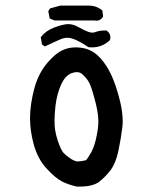

<svg xmlns="http://www.w3.org/2000/svg" viewBox="-20 -670 540 693"><path d="M88.4 -242.7Q88.4 -294.9 105 -355Q120.1 -407.7 152.3 -444.8Q184.6 -481.9 213.9 -492.2Q232.4 -499 253.4 -499Q292 -499 319.8 -480Q343.3 -463.9 364.7 -430.7Q393.6 -385.7 413.6 -303.2Q422.9 -264.2 422.9 -232.9Q422.9 -220.7 421.4 -209.5Q416.5 -169.9 407.7 -127Q398.4 -82.5 380.4 -57.6Q362.3 -33.2 338.4 -14.2Q315.4 3.4 267.6 3.4Q258.3 3.4 256.8 3.4Q228.5 -2.9 204.6 -14.6Q180.2 -26.9 148.4 -61.5Q116.2 -95.7 101.1 -150.9Q88.4 -199.2 88.4 -242.7ZM335 -232.9Q335 -267.1 318.8 -322.8Q308.6 -360.4 300.3 -374.5Q292.5 -388.2 276.9 -402.3Q268.6 -409.7 256.8 -409.7Q248.5 -409.7 238.3 -405.8Q214.8 -397 200 -363.3Q185.1 -329.6 180.2 -287.6Q176.8 -257.3 176.8 -234.4Q176.8 -214.8 178.7 -202.1Q182.6 -179.2 189.5 -159.2Q200.2 -128.9 208.5 -119.1Q217.3 -109.4 232.7 -98.9Q248 -88.4 258.8 -87.4Q260.3 -87.4 263.2 -87.4Q272.5 -87.4 290.5 -91.8Q297.4 -99.1 309.1 -120.1Q322.3 -143.6 329.6 -183.6Q335 -210.4 335 -232.9ZM223.6 -533.7Q211.4 -533.7 198.7 -528.3Q177.7 -519.5 142.1 -502.4L131.8 -509.3L127 -535.6Q145 -559.1 174.8 -570.3Q208.5 -583 226.3 -583Q244.1 -583 262.9 -572.3Q281.7 -561.5 298.3 -555.2Q306.6 -552.2 313 -552.2Q319.3 -552.2 324.2 -554.2Q337.9 -560.1 362.3 -560.1H364.3Q368.2 -557.1 370.1 -555.2Q378.4 -546.9 378.4 -535.2Q378.4 -531.2 377 -525.4L376 -524.4Q348.6 -499 312 -499Q306.6 -499 299.8 -499.5Q257.8 -527.3 237.3 -531.7Q230.5 -533.7 223.6 -533.7ZM198.2 -649.9H299.8Q327.1 -649.9 348.1 -633.3L349.6 -631.8L352.1 -609.9Q349.1 -605.5 347.2 -603.5Q338.9 -595.2 328.1 -595.2Q324.7 -595.2 320.8 -596.2H176.8L159.2 -603.5L154.3 -629.9L160.6 -639.6Z"/></svg>

Font: Bakudai
Style: Medium
Weight: 500
Version: Version 1.48